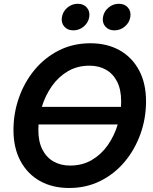

<svg xmlns="http://www.w3.org/2000/svg" viewBox="-20 -963 793 995"><path d="M640.6 -409.2 627.4 -317.9H147L160.2 -409.2ZM338.4 11.2Q251.5 11.2 186.8 -25.1Q122.1 -61.5 85.9 -129.2Q49.8 -196.8 49.8 -289.1Q49.8 -376.5 78.4 -457.3Q106.9 -538.1 159.7 -601.6Q212.4 -665 285.6 -701.9Q358.9 -738.8 448.7 -738.8Q535.2 -738.8 599.9 -702.4Q664.6 -666 700.7 -598.6Q736.8 -531.2 736.8 -438Q736.8 -349.6 708 -269Q679.2 -188.5 626.5 -125.2Q573.7 -62 500.5 -25.4Q427.2 11.2 338.4 11.2ZM343.8 -105Q406.2 -105 455.3 -133.5Q504.4 -162.1 538.3 -210.4Q572.3 -258.8 590.1 -317.9Q607.9 -377 607.9 -437.5Q607.9 -498 587.2 -539.3Q566.4 -580.6 529.5 -601.6Q492.7 -622.6 443.4 -622.6Q380.9 -622.6 331.8 -593.8Q282.7 -564.9 248.8 -516.6Q214.8 -468.3 196.8 -409.2Q178.7 -350.1 178.7 -289.6Q178.7 -229.5 199.5 -188.5Q220.2 -147.5 257.3 -126.2Q294.4 -105 343.8 -105ZM572.8 -805.7Q543 -805.7 525.9 -825.4Q508.8 -845.2 513.7 -874.5Q518.6 -903.8 542.2 -923.6Q565.9 -943.4 595.7 -943.4Q626 -943.4 643.1 -923.6Q660.2 -903.8 655.3 -874.5Q650.4 -845.2 626.7 -825.4Q603 -805.7 572.8 -805.7ZM359.9 -805.7Q330.1 -805.7 313 -825.4Q295.9 -845.2 300.8 -874.5Q305.7 -903.8 329.3 -923.6Q353 -943.4 382.8 -943.4Q413.1 -943.4 430.2 -923.6Q447.3 -903.8 442.4 -874.5Q437.5 -845.2 413.8 -825.4Q390.1 -805.7 359.9 -805.7Z"/></svg>

Font: Inter 28pt SemiBold
Style: Italic
Weight: 600
Italic angle: -9.3988°
Designer: Rasmus Andersson
Foundry: rsms
Version: Version 4.001;git-66647c0bb